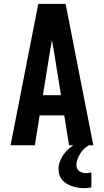

<svg xmlns="http://www.w3.org/2000/svg" viewBox="-20 -755 540 998"><path d="M35 0 179 -735H321L465 0H339L314 -155H186L161 0ZM297 -260 260 -490Q257 -505 254.5 -519.5Q252 -534 250 -549Q248 -534 245.5 -519.5Q243 -505 240 -490L203 -260ZM418 223Q403 223 387.5 220.5Q372 218 357 213.5Q342 209 328.5 201Q315 193 304.5 181.5Q294 170 289 155Q284 140 284 125Q284 105 291 85.5Q298 66 309.5 49.5Q321 33 336 19.5Q351 6 368 -4.5Q385 -15 403.5 -22.5Q422 -30 442 -34V0Q428 8 416.5 19Q405 30 397 43.5Q389 57 383 72Q377 87 377 103Q377 112 381 121Q385 130 392.5 135Q400 140 409.5 142.5Q419 145 428 145Q435 145 441.5 144Q448 143 455 141V219Q446 221 436.5 222Q427 223 418 223Z"/></svg>

Font: Iosevka SS04 Extrabold
Style: Regular
Weight: 800
Monospace: yes
Designer: Belleve Invis
Foundry: Belleve Invis
Version: Version 19.0.0; ttfautohint (v1.8.4)